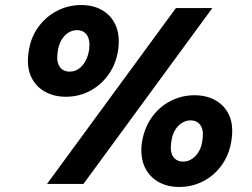

<svg xmlns="http://www.w3.org/2000/svg" viewBox="-20 -732 1003 764"><path d="M167 0 680 -700H825L312 0ZM693 12Q645 12 609 -9Q573 -30 555.5 -68.5Q538 -107 544 -160Q552 -218 581.5 -261.5Q611 -305 656.5 -329Q702 -353 754 -353Q803 -353 839 -332Q875 -311 892 -273Q909 -235 902 -181Q895 -123 865.5 -79.5Q836 -36 791 -12Q746 12 693 12ZM242 -347Q194 -347 157.5 -368Q121 -389 103.5 -427.5Q86 -466 93 -519Q100 -578 130 -621Q160 -664 205.5 -688Q251 -712 303 -712Q352 -712 387.5 -691Q423 -670 440 -632Q457 -594 451 -540Q444 -482 414 -438.5Q384 -395 339.5 -371Q295 -347 242 -347ZM709 -89Q728 -89 744.5 -100Q761 -111 772 -130.5Q783 -150 786 -178Q791 -215 777.5 -234Q764 -253 738 -253Q719 -253 702.5 -242Q686 -231 675 -211.5Q664 -192 661 -163Q656 -127 669.5 -108Q683 -89 709 -89ZM257 -447Q277 -447 293 -458Q309 -469 320 -489Q331 -509 335 -536Q339 -574 325.5 -593Q312 -612 286 -612Q267 -612 250.5 -601Q234 -590 223 -570Q212 -550 209 -522Q204 -486 217.5 -466.5Q231 -447 257 -447Z"/></svg>

Font: DM Sans 11pt Black
Style: Italic
Weight: 900
Italic angle: -10°
Version: Version 4.004;gftools[0.9.30]